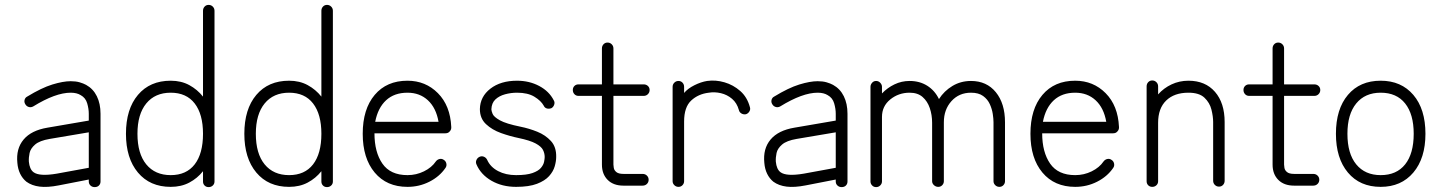

<svg xmlns="http://www.w3.org/2000/svg" viewBox="-20 -751 5895 785"><path d="M367 14Q357 14 350 7.5Q343 1 343 -9V-17L220 7Q174 16 142 12Q110 8 88 -8Q72 -21 62.5 -40.5Q53 -60 51 -85Q45 -143 76.5 -180.5Q108 -218 174 -229L343 -258V-286Q343 -306 336.5 -328.5Q330 -351 310 -362Q294 -372 269 -372Q207 -372 116 -316Q107 -311 98 -313.5Q89 -316 84 -324Q78 -333 80.5 -342.5Q83 -352 91 -356Q150 -392 194 -405.5Q238 -419 269 -419Q290 -419 305.5 -414.5Q321 -410 332 -404Q361 -388 376 -357.5Q391 -327 391 -286V-9Q391 1 384.5 7.5Q378 14 367 14ZM212 -41 343 -65V-210L183 -183Q142 -176 123.5 -160Q105 -144 101 -125.5Q97 -107 98 -90Q101 -59 117 -47Q141 -29 212 -41Z M833 14Q823 14 816.5 7.5Q810 1 810 -9V-51Q787 -22 754 -4.5Q721 13 678 13Q593 13 544 -45.5Q495 -104 495 -204Q495 -305 544 -363Q593 -421 678 -421Q721 -421 754 -403Q787 -385 810 -356V-707Q810 -717 816.5 -724Q823 -731 833 -731Q843 -731 850 -724Q857 -717 857 -707V-9Q857 1 850 7.5Q843 14 833 14ZM678 -35Q742 -35 776 -79Q810 -123 810 -204Q810 -284 776 -328Q742 -372 678 -372Q614 -372 578 -328Q542 -284 542 -204Q542 -123 578 -79Q614 -35 678 -35Z M1317 14Q1307 14 1300.5 7.5Q1294 1 1294 -9V-51Q1271 -22 1238 -4.5Q1205 13 1162 13Q1077 13 1028 -45.5Q979 -104 979 -204Q979 -305 1028 -363Q1077 -421 1162 -421Q1205 -421 1238 -403Q1271 -385 1294 -356V-707Q1294 -717 1300.5 -724Q1307 -731 1317 -731Q1327 -731 1334 -724Q1341 -717 1341 -707V-9Q1341 1 1334 7.5Q1327 14 1317 14ZM1162 -35Q1226 -35 1260 -79Q1294 -123 1294 -204Q1294 -284 1260 -328Q1226 -372 1162 -372Q1098 -372 1062 -328Q1026 -284 1026 -204Q1026 -123 1062 -79Q1098 -35 1162 -35Z M1646 13Q1561 13 1512 -45.5Q1463 -104 1463 -204Q1463 -305 1512 -363Q1561 -421 1646 -421Q1720 -421 1770.5 -370Q1821 -319 1825 -232V-229Q1825 -220 1818 -213Q1812 -206 1801 -206H1511Q1511 -129 1543.5 -82Q1576 -35 1646 -35Q1682 -35 1713.5 -50.5Q1745 -66 1762 -91Q1768 -99 1777.5 -101Q1787 -103 1795 -97Q1803 -92 1805 -82Q1807 -72 1801 -64Q1777 -29 1735.5 -8Q1694 13 1646 13ZM1514 -253H1773Q1763 -310 1729.5 -341Q1696 -372 1646 -372Q1592 -372 1558.5 -341Q1525 -310 1514 -253Z M2090 13Q2033 13 1989.5 -12Q1946 -37 1928 -79Q1924 -88 1928 -97Q1932 -106 1941 -110Q1950 -114 1959 -110Q1968 -106 1972 -97Q1985 -68 2016.5 -51.5Q2048 -35 2090 -35Q2133 -35 2157 -43.5Q2181 -52 2191.5 -64.5Q2202 -77 2204.5 -89.5Q2207 -102 2207 -109Q2207 -124 2200 -138Q2193 -152 2170 -164.5Q2147 -177 2099 -187Q2065 -194 2028.5 -207Q1992 -220 1967 -243.5Q1942 -267 1942 -305Q1943 -356 1985 -388.5Q2027 -421 2094 -421Q2144 -421 2184.5 -399.5Q2225 -378 2244 -341Q2249 -333 2246 -323.5Q2243 -314 2235 -309Q2225 -305 2216 -307.5Q2207 -310 2203 -319Q2192 -339 2165 -355.5Q2138 -372 2094 -372Q2069 -372 2045 -365.5Q2021 -359 2005.5 -344.5Q1990 -330 1989 -304Q1989 -298 1994 -285.5Q1999 -273 2024 -259Q2049 -245 2108 -233Q2143 -226 2176.5 -212.5Q2210 -199 2232.5 -174.5Q2255 -150 2254 -109Q2254 -92 2248 -71Q2242 -50 2225 -31Q2208 -12 2175.5 0.5Q2143 13 2090 13Z M2529 8Q2488 8 2464.5 -15.5Q2441 -39 2441 -78V-359H2345Q2335 -359 2328.5 -366Q2322 -373 2322 -383Q2322 -393 2328.5 -399.5Q2335 -406 2345 -406H2441V-553Q2441 -563 2447.5 -570Q2454 -577 2464 -577Q2474 -577 2481 -570Q2488 -563 2488 -553V-406H2612Q2622 -406 2629 -399.5Q2636 -393 2636 -383Q2636 -373 2629 -366Q2622 -359 2612 -359H2488V-78Q2488 -74 2489.5 -64.5Q2491 -55 2500 -47.5Q2509 -40 2529 -40H2607Q2618 -40 2625 -33Q2632 -26 2632 -16Q2632 -6 2625 1Q2618 8 2607 8Z M2754 13Q2744 13 2737 6Q2730 -1 2730 -10V-396Q2730 -406 2737 -413Q2744 -420 2754 -420Q2764 -420 2770.5 -413Q2777 -406 2777 -396V-371Q2792 -389 2819 -402.5Q2846 -416 2871 -420Q2906 -425 2942 -414.5Q2978 -404 3006.5 -379Q3035 -354 3046 -313Q3049 -304 3044 -295.5Q3039 -287 3030 -284Q3020 -282 3011.5 -287Q3003 -292 3001 -301Q2993 -330 2973 -347Q2953 -364 2927.5 -370Q2902 -376 2878 -372Q2835 -367 2806 -340Q2777 -313 2777 -254V-10Q2777 -1 2770.5 6Q2764 13 2754 13Z M3421 14Q3411 14 3404 7.5Q3397 1 3397 -9V-17L3274 7Q3228 16 3196 12Q3164 8 3142 -8Q3126 -21 3116.5 -40.5Q3107 -60 3105 -85Q3099 -143 3130.5 -180.5Q3162 -218 3228 -229L3397 -258V-286Q3397 -306 3390.5 -328.5Q3384 -351 3364 -362Q3348 -372 3323 -372Q3261 -372 3170 -316Q3161 -311 3152 -313.5Q3143 -316 3138 -324Q3132 -333 3134.5 -342.5Q3137 -352 3145 -356Q3204 -392 3248 -405.5Q3292 -419 3323 -419Q3344 -419 3359.5 -414.5Q3375 -410 3386 -404Q3415 -388 3430 -357.5Q3445 -327 3445 -286V-9Q3445 1 3438.5 7.5Q3432 14 3421 14ZM3266 -41 3397 -65V-210L3237 -183Q3196 -176 3177.5 -160Q3159 -144 3155 -125.5Q3151 -107 3152 -90Q3155 -59 3171 -47Q3195 -29 3266 -41Z M3562 14Q3552 14 3545.5 7Q3539 0 3539 -9V-396Q3539 -405 3545.5 -412.5Q3552 -420 3562 -420Q3572 -420 3579 -412.5Q3586 -405 3586 -396V-369Q3608 -392 3637 -406Q3666 -420 3699 -420Q3740 -420 3771 -400.5Q3802 -381 3819 -346Q3840 -379 3874 -399.5Q3908 -420 3950 -420Q4014 -420 4051.5 -374Q4089 -328 4089 -251V-10Q4089 -1 4082.5 6Q4076 13 4066 13Q4056 13 4049 6Q4042 -1 4042 -10V-251Q4042 -265 4039 -285Q4036 -305 4027 -325Q4018 -345 3999.5 -358.5Q3981 -372 3950 -372Q3901 -372 3870 -337.5Q3839 -303 3839 -251V-10Q3839 -1 3832.5 6Q3826 13 3816 13Q3806 13 3798.5 6Q3791 -1 3791 -10V-249Q3791 -281 3781.5 -309Q3772 -337 3752 -354.5Q3732 -372 3699 -372Q3654 -372 3620 -344.5Q3586 -317 3586 -273V-9Q3586 0 3579 7Q3572 14 3562 14Z M4376 13Q4291 13 4242 -45.5Q4193 -104 4193 -204Q4193 -305 4242 -363Q4291 -421 4376 -421Q4450 -421 4500.5 -370Q4551 -319 4555 -232V-229Q4555 -220 4548 -213Q4542 -206 4531 -206H4241Q4241 -129 4273.5 -82Q4306 -35 4376 -35Q4412 -35 4443.5 -50.5Q4475 -66 4492 -91Q4498 -99 4507.5 -101Q4517 -103 4525 -97Q4533 -92 4535 -82Q4537 -72 4531 -64Q4507 -29 4465.5 -8Q4424 13 4376 13ZM4244 -253H4503Q4493 -310 4459.5 -341Q4426 -372 4376 -372Q4322 -372 4288.5 -341Q4255 -310 4244 -253Z M4691 13Q4681 13 4674.5 6.5Q4668 0 4668 -10V-398Q4668 -408 4674.5 -415Q4681 -422 4691 -422Q4701 -422 4708 -415Q4715 -408 4715 -398V-365Q4738 -391 4770 -406Q4802 -421 4839 -421Q4908 -421 4947.5 -375.5Q4987 -330 4987 -252V-12Q4987 -2 4980.5 5Q4974 12 4964 12Q4954 12 4947 5Q4940 -2 4940 -12V-252Q4940 -275 4933 -303Q4926 -331 4904.5 -351.5Q4883 -372 4839 -372Q4781 -372 4748 -340Q4715 -308 4715 -249V-10Q4715 0 4708 6.5Q4701 13 4691 13Z M5271 8Q5230 8 5206.5 -15.5Q5183 -39 5183 -78V-359H5087Q5077 -359 5070.5 -366Q5064 -373 5064 -383Q5064 -393 5070.5 -399.5Q5077 -406 5087 -406H5183V-553Q5183 -563 5189.5 -570Q5196 -577 5206 -577Q5216 -577 5223 -570Q5230 -563 5230 -553V-406H5354Q5364 -406 5371 -399.5Q5378 -393 5378 -383Q5378 -373 5371 -366Q5364 -359 5354 -359H5230V-78Q5230 -74 5231.5 -64.5Q5233 -55 5242 -47.5Q5251 -40 5271 -40H5349Q5360 -40 5367 -33Q5374 -26 5374 -16Q5374 -6 5367 1Q5360 8 5349 8Z M5625 13Q5540 13 5491 -45.5Q5442 -104 5442 -204Q5442 -305 5491 -363Q5540 -421 5625 -421Q5709 -421 5758.5 -363Q5808 -305 5808 -204Q5808 -104 5758.5 -45.5Q5709 13 5625 13ZM5625 -35Q5690 -35 5725 -79Q5760 -123 5760 -204Q5760 -284 5725 -328Q5690 -372 5625 -372Q5561 -372 5525 -328Q5489 -284 5489 -204Q5489 -123 5525 -79Q5561 -35 5625 -35Z"/></svg>

Font: Zen Kurenaido
Style: Regular
Weight: 400
Designer: Yoshimichi Ohira
Foundry: Positype
Version: Version 1.001